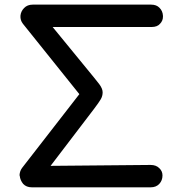

<svg xmlns="http://www.w3.org/2000/svg" viewBox="-20 -801 762 821"><path d="M116.2 0Q92.8 0 79.1 -14.6Q66.4 -30.3 64.5 -48.8Q63.5 -50.8 63.5 -51.8Q64.5 -70.3 75.2 -84Q156.2 -188.5 319.3 -398.4Q258.8 -473.6 78.1 -699.2Q66.4 -713.9 67.4 -733.4Q69.3 -752.9 83 -766.6Q96.7 -781.2 120.1 -781.2Q289.1 -781.2 626 -781.2Q649.4 -781.2 662.1 -767.6Q675.8 -753.9 676.8 -733.4Q676.8 -731.4 676.8 -729.5Q676.8 -712.9 665 -700.2Q653.3 -685.5 627.9 -685.5Q487.3 -685.5 205.1 -685.5Q249 -631.8 381.8 -469.7Q389.6 -460 404.3 -441.4Q418.9 -421.9 418.9 -406.2Q418.9 -390.6 411.1 -377Q403.3 -363.3 381.8 -335Q320.3 -253.9 196.3 -91.8Q302.7 -92.8 624 -95.7Q647.5 -95.7 661.1 -82Q674.8 -69.3 674.8 -50.8Q674.8 -29.3 661.1 -14.6Q647.5 0 624 0Q455.1 0 116.2 0Z"/></svg>

Font: Abed
Style: Bold
Weight: 700
Designer: Johan Aakerlund
Version: Version 3.105